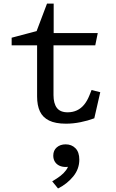

<svg xmlns="http://www.w3.org/2000/svg" viewBox="-20 -691 660 1091"><path d="M190.8 -143.2V-450.2L213.3 -433.5H46.2V-476.7L212.3 -520.7L176.2 -483L247.2 -670.7H285V-485.7L262.5 -503H535.5L521.3 -433.5H262.3L284 -450.2V-150.8Q284 -103.3 303.2 -77.9Q322.5 -52.5 365.5 -52.8Q394 -53.2 417.1 -63.9Q440.2 -74.7 457.7 -95.8Q475.2 -116.8 488 -148.7L500.3 -179.5L549.7 -167L515.8 -18.8Q479.7 -5.2 437.5 3.3Q395.3 11.8 354.7 11.8Q294.7 11.8 258.6 -6.2Q222.5 -24.3 206.7 -58.3Q190.8 -92.3 190.8 -143.2ZM373 234.7 390 249.7Q374.3 257.8 354 257.8Q333 257.8 316.8 250.1Q300.7 242.3 291.7 227.7Q282.7 213 282.7 193.3Q282.7 163.7 302.6 146.4Q322.5 129.2 353 129.2Q387 129.2 408.8 151.3Q430.7 173.5 430.7 216Q430.7 269.2 396.2 311.5Q361.8 353.8 309.8 380L276.7 339.5Q304.8 322.8 323.5 308.4Q342.2 294 355.6 275.8Q369 257.5 373 234.7Z"/></svg>

Font: Monaspace Xenon Var ExtraLight
Style: Regular
Weight: 200
Designer: Riley Cran and the Lettermatic Team
Version: Version 1.200 (Monaspace Xenon Var)